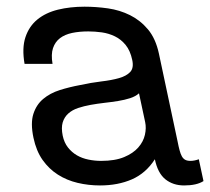

<svg xmlns="http://www.w3.org/2000/svg" viewBox="-20 -549 635 580"><path d="M399.9 -267.1Q389.6 -257.8 373 -252.4Q356.4 -247.1 336.7 -243.9Q316.9 -240.7 295.4 -238.3Q273.9 -235.8 253.7 -232.2Q233.4 -228.5 215.8 -222.7Q198.2 -216.8 186.3 -206.1Q174.3 -195.3 169.4 -179.2Q164.6 -163.1 169.4 -139.2Q173.8 -118.2 185.3 -103.5Q196.8 -88.9 212.4 -79.8Q228 -70.8 247.1 -66.9Q266.1 -63 285.6 -63Q327.6 -63 355 -74.5Q382.3 -85.9 397.7 -103.5Q413.1 -121.1 417.7 -141.6Q422.4 -162.1 418.5 -180.2ZM594.7 -2Q574.2 11.2 536.1 11.2Q502.9 11.2 479.7 -7.3Q456.5 -25.9 447.8 -67.9Q420.9 -25.9 378.7 -7.3Q336.4 11.2 282.2 11.2Q247.1 11.2 214.4 3.4Q181.6 -4.4 154.8 -21.5Q127.9 -38.6 108.6 -65.9Q89.4 -93.3 81.1 -132.8Q71.8 -176.8 80.8 -204.8Q89.8 -232.9 110.6 -250.2Q131.3 -267.6 160.6 -276.9Q189.9 -286.1 221.7 -292Q255.4 -299.3 286.1 -303Q316.9 -306.6 339.4 -313Q361.8 -319.3 373.3 -331.5Q384.8 -343.8 379.4 -368.2Q373.5 -396 359.6 -413.1Q345.7 -430.2 327.1 -439.2Q308.6 -448.2 287.6 -451.2Q266.6 -454.1 246.6 -454.1Q219.7 -454.1 197.8 -449.5Q175.8 -444.8 161.1 -433.6Q146.5 -422.4 140.1 -403.6Q133.8 -384.8 138.7 -356H54.2Q45.9 -403.8 56.9 -436.8Q67.9 -469.7 93 -490.2Q118.2 -510.7 155 -519.8Q191.9 -528.8 235.4 -528.8Q270.5 -528.8 306.2 -523.7Q341.8 -518.6 372.8 -503.2Q403.8 -487.8 427 -460.2Q450.2 -432.6 460 -387.2L516.6 -121.1Q519.5 -106 522.5 -95Q525.4 -84 529.3 -76.9Q533.2 -69.8 539.3 -66.4Q545.4 -63 555.7 -63Q561 -63 567.4 -64.2Q573.7 -65.4 580.6 -67.9Z"/></svg>

Font: XB Khoramshahr
Style: Oblique
Weight: 400
Italic angle: 12°
Designer: Behnam
Foundry: Irmug
Version: Version 8.005 2009